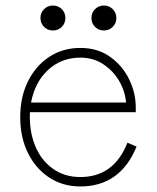

<svg xmlns="http://www.w3.org/2000/svg" viewBox="-20 -662 566 693"><path d="M270 11Q207 11 158 -21Q109 -53 81 -109.5Q53 -166 53 -239Q53 -312 81 -368.5Q109 -425 158 -457Q207 -489 270 -489Q333 -489 378 -456.5Q423 -424 446.5 -375Q470 -326 470 -275V-257H88Q85 -191 106 -138Q127 -85 169.5 -54Q212 -23 270 -23Q391 -23 440 -147L473 -133Q414 11 270 11ZM92 -292H435Q431 -335 409 -371.5Q387 -408 351.5 -431Q316 -454 270 -454Q202 -454 154 -410Q106 -366 92 -292ZM171 -552Q152 -552 139 -565Q126 -578 126 -597Q126 -616 139 -629Q152 -642 171 -642Q190 -642 203 -629Q216 -616 216 -597Q216 -578 203 -565Q190 -552 171 -552ZM355 -552Q336 -552 323 -565Q310 -578 310 -597Q310 -616 323 -629Q336 -642 355 -642Q374 -642 387 -629Q400 -616 400 -597Q400 -578 387 -565Q374 -552 355 -552Z"/></svg>

Font: Zen Kaku Gothic New Light
Style: Regular
Weight: 300
Designer: Yoshimichi Ohira
Foundry: Positype
Version: Version 1.002